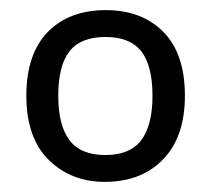

<svg xmlns="http://www.w3.org/2000/svg" viewBox="-20 -742 416 379"><path d="M345 -553Q345 -472 302 -427.5Q259 -383 187 -383Q120 -383 76 -426.5Q32 -470 32 -553Q32 -635 74 -678.5Q116 -722 189 -722Q260 -722 302.5 -679Q345 -636 345 -553ZM95 -553Q95 -495 117 -465.5Q139 -436 188 -436Q237 -436 259 -465.5Q281 -495 281 -553Q281 -612 259 -640.5Q237 -669 188 -669Q139 -669 117 -640.5Q95 -612 95 -553Z"/></svg>

Font: Noto IKEA Arabic
Style: Regular
Weight: 400
Designer: Monotype Design Team
Foundry: Monotype Imaging Inc.
Version: Version 1.200